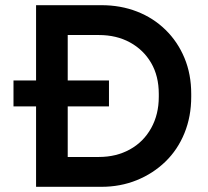

<svg xmlns="http://www.w3.org/2000/svg" viewBox="-20 -720 800 740"><path d="M32 -310V-410H400V-310ZM119 0V-700H371Q445 -700 508 -675.5Q571 -651 618 -605Q665 -559 691 -496.5Q717 -434 717 -358V-347Q717 -271 691 -207Q665 -143 617.5 -97Q570 -51 507 -25.5Q444 0 371 0ZM241 -63 190 -115H361Q428 -115 480.5 -144Q533 -173 562.5 -226Q592 -279 592 -347V-358Q592 -427 562.5 -477.5Q533 -528 481 -556.5Q429 -585 361 -585H190L241 -637Z"/></svg>

Font: SUSE Thin SemiBold
Style: Regular
Weight: 600
Version: Version 1.000